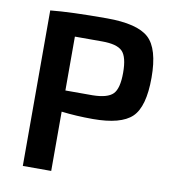

<svg xmlns="http://www.w3.org/2000/svg" viewBox="-79 -769 760 839"><g transform="rotate(10 300.5 -349.5)"><path d="M78 0V-690Q167 -699 328 -699Q463 -699 514 -652.5Q565 -606 565 -477Q565 -348 516.5 -301.5Q468 -255 343 -255Q270 -255 204 -263V0ZM204 -357H325Q391 -358 415 -382.5Q439 -407 439 -477Q439 -547 415 -571.5Q391 -596 325 -596H204Z"/></g></svg>

Font: Exo 2.0 Semi Bold
Style: Regular
Weight: 600
Designer: Natanael Gama
Version: Version 1.001;PS 001.001;hotconv 1.0.70;makeotf.lib2.5.58329